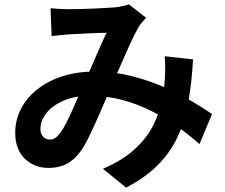

<svg xmlns="http://www.w3.org/2000/svg" viewBox="-20 -795 1040 887"><path d="M213.5 -756.8Q233.8 -755 257.5 -753.7Q281.1 -752.5 296.9 -752.5Q318.8 -752.5 347.3 -753.2Q375.9 -753.9 405.8 -755.1Q435.7 -756.3 462.7 -758Q489.8 -759.6 506.9 -760.6Q525.5 -762.3 543.8 -766.2Q562.1 -770 575.3 -775.1L654.8 -712.7Q644.6 -701.4 635.8 -691.5Q627 -681.6 621 -671.1Q604.5 -643.4 582.1 -594.7Q559.7 -545.9 535.5 -489.8Q511.2 -433.6 488 -381Q473 -346.7 456.9 -308.7Q440.7 -270.7 423.9 -233.5Q407.2 -196.2 391.3 -163.5Q375.4 -130.8 360 -107Q329.9 -62 292.8 -40.6Q255.6 -19.3 203.9 -19.3Q138.4 -19.3 94.4 -62.1Q50.3 -105 50.3 -181.3Q50.3 -241.3 77.3 -292.9Q104.3 -344.5 153.5 -383.2Q202.6 -421.9 269.9 -443.1Q337.2 -464.4 417 -464.4Q504.2 -464.4 585.3 -444.2Q666.4 -424 736.5 -393.2Q806.6 -362.5 863.4 -328.9Q920.2 -295.2 959.6 -268.1L901.5 -129.3Q855.6 -170.5 799.8 -209.9Q744 -249.3 680.4 -281.7Q616.7 -314 545.3 -333.2Q473.8 -352.3 396.8 -352.3Q324.3 -352.3 272.5 -329.4Q220.6 -306.5 193.7 -271.7Q166.7 -236.9 166.7 -200.4Q166.7 -175.6 179.4 -162.9Q192.1 -150.3 209.4 -150.3Q224.7 -150.3 236 -158.2Q247.3 -166.1 261.2 -184.7Q274 -203.1 286.7 -228.2Q299.5 -253.3 312.9 -283Q326.3 -312.7 339.5 -343.9Q352.8 -375 366.2 -404.1Q384.3 -444.3 403 -487.8Q421.7 -531.3 439.5 -572.1Q457.4 -613 472.5 -643.6Q457.5 -643.4 435.4 -642.7Q413.3 -642 388.4 -640.8Q363.6 -639.5 340.5 -638.4Q317.4 -637.3 300.4 -636.3Q285 -635.3 261.5 -633.1Q238 -631 218.6 -628.2ZM871.8 -520.5Q866 -414.3 850.4 -325.6Q834.8 -237 801.4 -164.6Q768 -92.1 710.1 -33.5Q652.1 25.2 562.4 71.6L455.5 -15.3Q548.1 -55 603.8 -107.1Q659.5 -159.1 687.9 -216.1Q716.4 -273 727.1 -327.6Q737.9 -382.3 741.3 -425.9Q743.1 -455.1 743.2 -483.7Q743.3 -512.3 740.7 -535.2Z"/></svg>

Font: Noto Sans KR Thin
Style: Regular
Weight: 100
Designer: Ryoko NISHIZUKA 西塚涼子 (kana, bopomofo & ideographs); Paul D. Hunt (Latin, Greek & Cyrillic); Sandoll Communications 산돌커뮤니
Foundry: Adobe
Version: Version 2.004-H2;hotconv 1.0.118;makeotfexe 2.5.65603